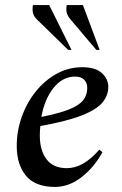

<svg xmlns="http://www.w3.org/2000/svg" viewBox="-20 -727 482 757"><path d="M197 10Q119 10 82.5 -34Q46 -78 46 -152Q46 -210 65.5 -265.5Q85 -321 120.5 -365.5Q156 -410 203 -436Q250 -462 305 -462Q356 -462 381.5 -439Q407 -416 407 -384Q407 -351 384 -323Q361 -295 302.5 -272Q244 -249 139 -230Q137 -211 137 -192Q137 -134 163.5 -99Q190 -64 243 -64Q275 -64 306 -81Q337 -98 371 -136H373L384 -127Q351 -67 301.5 -28.5Q252 10 197 10ZM276 -425Q227 -425 191.5 -381Q156 -337 143 -266Q213 -280 252 -295.5Q291 -311 307.5 -331.5Q324 -352 324 -381Q324 -400 312 -412.5Q300 -425 276 -425ZM360 -530 260 -648Q246 -664 243 -677Q240 -690 243 -707H307L373 -530ZM249 -530 128 -648Q112 -663 109.5 -678Q107 -693 110 -707H174L262 -530Z"/></svg>

Font: Spectral Medium
Style: Italic
Weight: 500
Italic angle: -10°
Designer: Jean-Baptiste Levee
Foundry: Production Type
Version: Version 2.001